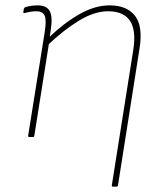

<svg xmlns="http://www.w3.org/2000/svg" viewBox="-20 -511 610 716"><path d="M402 185Q396 185 397 180L477 -325Q500 -469 383 -469Q332 -469 274.5 -434Q217 -399 156 -341L160 -369Q218 -425 276 -458Q334 -491 389 -491Q453 -491 483.5 -452Q514 -413 500 -328L420 180Q419 185 415 185ZM90 0Q84 0 85 -5L146 -387Q154 -434 147 -451.5Q140 -469 115 -469Q103 -469 92.5 -467Q82 -465 74 -463Q66 -460 67 -467L69 -478Q70 -481 71 -482Q72 -483 74 -484Q82 -487 94.5 -489Q107 -491 120 -491Q154 -491 165.5 -469.5Q177 -448 169 -397L165 -369L164 -358L108 -5Q107 0 103 0Z"/></svg>

Font: Sofia Sans Thin
Style: Italic
Weight: 250
Italic angle: -9°
Version: Version 4.100-B